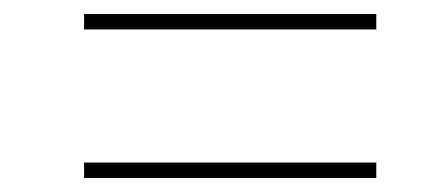

<svg xmlns="http://www.w3.org/2000/svg" viewBox="-20 -427 632 274"><path d="M100 -385V-407H517V-385ZM100 -173V-195H517V-173Z"/></svg>

Font: Taylor Sans Thin
Style: Regular
Weight: 100
Italic angle: -8°
Designer: Natanael Gama
Version: Version 1.001 September 8, 2015